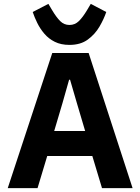

<svg xmlns="http://www.w3.org/2000/svg" viewBox="-20 -972 725 992"><path d="M665 0H507L457 -166H224L174 0H20L250 -698H438ZM420 -295 377 -440 342 -560H337L303 -440L260 -295ZM339 -740Q295 -740 263 -756Q231 -772 209 -798Q187 -824 172.5 -853.5Q158 -883 149 -910L230 -952L249 -920Q271 -883 291 -863Q311 -843 339 -843Q367 -843 387.5 -863Q408 -883 430 -920L449 -952L529 -910Q517 -874 494 -834.5Q471 -795 433.5 -767.5Q396 -740 339 -740Z"/></svg>

Font: IBM Plex Sans
Style: Bold
Weight: 700
Designer: Mike Abbink, Paul van der Laan, Pieter van Rosmalen
Foundry: Bold Monday
Version: Version 3.201